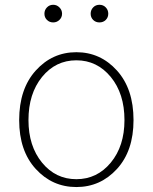

<svg xmlns="http://www.w3.org/2000/svg" viewBox="-20 -754 626 787"><path d="M58.6 -261.7Q58.6 -389.6 126.5 -464.8Q194.3 -540 293 -540Q391.6 -540 459.5 -464.8Q527.3 -389.6 527.3 -261.7Q527.3 -135.7 459.5 -61.5Q391.6 12.7 293 12.7Q194.3 12.7 126.5 -61.5Q58.6 -135.7 58.6 -261.7ZM490.2 -261.7Q490.2 -370.1 434.1 -438.5Q377.9 -506.8 293 -506.8Q208 -506.8 152.3 -438.5Q96.7 -370.1 96.7 -261.7Q96.7 -155.3 152.3 -87.4Q208 -19.5 293 -19.5Q377.9 -19.5 434.1 -87.4Q490.2 -155.3 490.2 -261.7ZM198.2 -662.1Q182.6 -662.1 172.4 -672.4Q162.1 -682.6 162.1 -697.8Q162.1 -712.9 172.4 -723.6Q182.6 -734.4 198.2 -734.4Q212.9 -734.4 223.6 -723.6Q234.4 -712.9 234.4 -697.8Q234.4 -682.6 223.6 -672.4Q212.9 -662.1 198.2 -662.1ZM413.6 -672.4Q403.3 -662.1 387.7 -662.1Q372.1 -662.1 361.8 -672.4Q351.6 -682.6 351.6 -697.8Q351.6 -712.9 361.8 -723.6Q372.1 -734.4 387.7 -734.4Q403.3 -734.4 413.6 -723.6Q423.8 -712.9 423.8 -697.8Q423.8 -682.6 413.6 -672.4Z"/></svg>

Font: Gen Jyuu Gothic ExtraLight
Style: Regular
Weight: 100
Designer: [Source Han Sans]
Ryoko NISHIZUKA  (kana & ideographs); Paul D. Hunt (Latin, Greek & Cyrillic); Wenlong ZHANG  (bopomofo
Version: Version 1.002.20150607